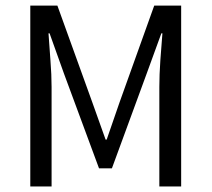

<svg xmlns="http://www.w3.org/2000/svg" viewBox="-20 -676 767 696"><path d="M89.8 -655.8H188L314.9 -304.2L362.8 -169.9H366.7L413.1 -304.2L539.1 -655.8H636.7V0H557.6V-360.8Q557.6 -404.8 561.3 -458Q564.9 -511.2 568.8 -555.2H564.9L511.7 -409.2L385.7 -65.9H338.9L211.9 -409.2L159.7 -555.2H155.8Q158.7 -511.2 162.8 -458Q167 -404.8 167 -360.8V0H89.8Z"/></svg>

Font: Pyidaungsu
Style: Regular
Weight: 400
Designer: Sun Tun
Foundry: MCF
Version: Version 2.053; ttfautohint (v1.8.2)